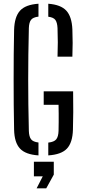

<svg xmlns="http://www.w3.org/2000/svg" viewBox="-20 -826 456 1028"><path d="M186 6Q116.5 1.5 86.8 -30.8Q57 -63 55.5 -131.5Q54 -198.5 53.5 -265.5Q53 -332.5 53 -399.2Q53 -466 53.5 -532.8Q54 -599.5 55.5 -666Q57.5 -736 87.2 -768.8Q117 -801.5 186 -806V-737Q156.5 -733.5 146 -719.5Q135.5 -705.5 134.5 -675.5Q132.5 -600 131.8 -532.5Q131 -465 131 -400.2Q131 -335.5 131.8 -268Q132.5 -200.5 134.5 -125Q135.5 -95 146 -80.8Q156.5 -66.5 186 -63ZM238.5 6V-62.5Q270 -66 281.2 -80.2Q292.5 -94.5 293.5 -125Q294 -149.5 294.2 -172.2Q294.5 -195 294.2 -217.8Q294 -240.5 293.5 -265H214V-337H371.5Q372.5 -274.5 372.2 -226Q372 -177.5 370.5 -131.5Q368.5 -62.5 338.5 -30.5Q308.5 1.5 238.5 6ZM288 -522.5Q289.5 -565 289.5 -599.2Q289.5 -633.5 288 -675.5Q286.5 -705.5 276.5 -719.2Q266.5 -733 238.5 -736.5V-806Q305.5 -801 335 -769Q364.5 -737 367.5 -669Q369 -631 369 -596.2Q369 -561.5 367.5 -522.5ZM176 182.5 209 118H161.5V40H268V109L227.5 182.5Z"/></svg>

Font: Big Shoulders Stencil Text Thin
Style: Regular
Weight: 400
Version: Version 2.001